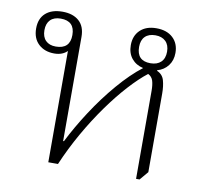

<svg xmlns="http://www.w3.org/2000/svg" viewBox="-67 -626 762 703"><g transform="rotate(10 314.5 -274.0)"><path d="M482 4V-323Q482 -346 477.5 -360.5Q473 -375 459 -382Q428 -358 392 -318.5Q356 -279 319.5 -228Q283 -177 250 -119Q217 -61 191 0H155V-416L156 -415Q148 -406 135.5 -401Q123 -396 107 -396Q71 -396 48.5 -417Q26 -438 26 -475Q26 -512 48.5 -532Q71 -552 111 -552Q150 -552 172.5 -532Q195 -512 195 -473V-86H198Q226 -142 265 -202Q304 -262 349 -314.5Q394 -367 437 -400Q410 -406 394 -425.5Q378 -445 378 -475Q378 -510 400 -531Q422 -552 460 -552Q499 -552 521.5 -531Q544 -510 544 -475Q544 -447 529 -427.5Q514 -408 489 -401V-399Q510 -390 516 -369Q522 -348 522 -320V-28L495 4ZM108 -422Q161 -422 161 -474Q161 -526 109 -526Q84 -526 70.5 -512.5Q57 -499 57 -474Q57 -449 70.5 -435.5Q84 -422 108 -422ZM460 -422Q485 -422 499 -435.5Q513 -449 513 -474Q513 -499 499 -512.5Q485 -526 461 -526Q436 -526 422.5 -512.5Q409 -499 409 -474Q409 -422 460 -422Z"/></g></svg>

Font: Noto Serif Thai ExtraLight
Style: Regular
Weight: 250
Version: Version 2.001